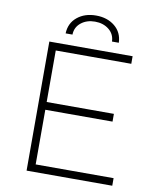

<svg xmlns="http://www.w3.org/2000/svg" viewBox="-95 -952 836 1024"><g transform="rotate(10 323.5 -439.5)"><path d="M120 -699V0H584V-41H162V-337H526V-379H162V-658H571V-699ZM240.5 -846C213.5 -824 199.3 -794.3 198 -757H235C235.7 -783.7 246.2 -805.2 266.5 -821.5C286.8 -837.8 312 -846 342 -846C372 -846 397.2 -837.8 417.5 -821.5C437.8 -805.2 448.3 -783.7 449 -757H486C484.7 -794.3 470.5 -824 443.5 -846C416.5 -868 382.7 -879 342 -879C301.3 -879 267.5 -868 240.5 -846Z"/></g></svg>

Font: Montserrat Custom ExtraLight
Style: Regular
Weight: 300
Designer: Julieta Ulanovsky
Foundry: Julieta Ulanovsky
Version: Version 7.200